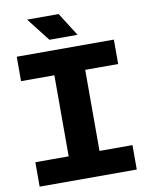

<svg xmlns="http://www.w3.org/2000/svg" viewBox="-98 -991 817 1061"><g transform="rotate(-10 310.0 -460.5)"><path d="M224 -121V-608H397V-121ZM37 0V-137H582V0ZM37 -592V-729H582V-592ZM231 -790 129 -921H306L389 -790Z"/></g></svg>

Font: Hubot Sans Condensed ExtraLight
Style: Bold
Weight: 700
Version: Version 2.000